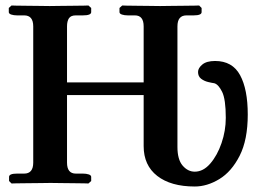

<svg xmlns="http://www.w3.org/2000/svg" viewBox="-20 -667 964 699"><path d="M503 -135V-321H224V-75Q224 -35 256 -35H282Q294 -35 303 -32Q312 -29 312 -23V-8L302 1Q302 1 286.5 0.5Q271 0 248 0Q225 0 202 -0.5Q179 -1 164 -1Q151 -1 127.5 -0.5Q104 0 79.5 0Q55 0 38.5 0.5Q22 1 22 1L13 -8V-23Q13 -35 42 -35H68Q101 -35 101 -75V-571Q101 -611 68 -611H42Q30 -611 21 -614Q12 -617 12 -623V-638L22 -647Q22 -647 38 -646.5Q54 -646 77 -646Q100 -646 123 -645.5Q146 -645 161 -645Q174 -645 197.5 -645.5Q221 -646 245 -646Q269 -646 285.5 -646.5Q302 -647 302 -647L312 -638V-623Q312 -611 282 -611H256Q238 -611 231 -600.5Q224 -590 224 -571V-367H503V-571Q503 -611 471 -611H445Q433 -611 424 -614Q415 -617 415 -623V-638L425 -647Q425 -647 440.5 -646.5Q456 -646 479 -646Q502 -646 525 -645.5Q548 -645 563 -645Q577 -645 600 -645.5Q623 -646 647.5 -646Q672 -646 688.5 -646.5Q705 -647 705 -647L714 -638V-623Q714 -611 685 -611H659Q626 -611 626 -571V-132Q626 -86 645 -64Q664 -42 689 -42Q720 -42 745.5 -71.5Q771 -101 786.5 -146Q802 -191 802 -238Q802 -306 788.5 -333Q775 -360 760 -364Q752 -365 737.5 -368.5Q723 -372 712 -380.5Q701 -389 701 -405Q701 -419 716.5 -432Q732 -445 763 -445Q826 -445 854 -393.5Q882 -342 882 -250Q882 -158 852.5 -100Q823 -42 778.5 -15Q734 12 689 12Q602 12 552.5 -26.5Q503 -65 503 -135Z"/></svg>

Font: Libertinus Serif SemiBold
Style: Regular
Weight: 600
Designer: Philipp H. Poll, Khaled Hosny
Foundry: Caleb Maclennan
Version: Version 7.051;RELEASE